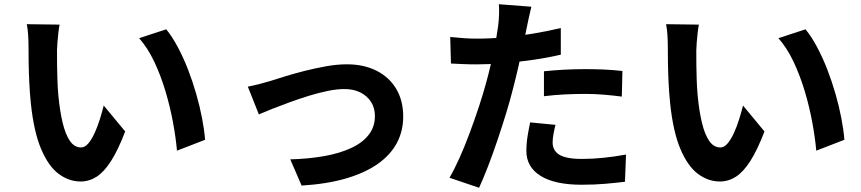

<svg xmlns="http://www.w3.org/2000/svg" viewBox="-20 -830 4040 901"><path d="M259.5 -714.5Q256.2 -696.8 253.6 -673.8Q251.1 -650.8 249.4 -628.9Q247.7 -607 247.5 -592.6Q247.3 -560.3 247.8 -525Q248.3 -489.7 249.5 -453.5Q250.7 -417.4 254 -380.8Q260.8 -309.2 273.9 -254.3Q287 -199.4 308.1 -168.7Q329.3 -138 360.7 -138Q378.3 -138 394.4 -157Q410.5 -176 424.4 -206.4Q438.2 -236.9 448.8 -271.1Q459.5 -305.3 466.8 -334.7L567.5 -213.1Q534.2 -126.4 501.4 -74.9Q468.6 -23.4 433.6 -0.8Q398.6 21.7 358.1 21.7Q303.5 21.7 255.4 -14Q207.4 -49.7 173.1 -130.5Q138.8 -211.2 124.8 -344.8Q120 -391.2 117.5 -442.1Q115 -493 114.4 -539.1Q113.8 -585.2 113.8 -615.4Q113.8 -636.4 112.1 -665Q110.4 -693.6 105.7 -716.5ZM760 -692.5Q788.1 -658.2 814.2 -609.3Q840.3 -560.4 862.2 -504.1Q884 -447.7 900.8 -389.3Q917.6 -330.9 928.2 -275.4Q938.8 -220 942.5 -174.1L810.5 -122.9Q805.1 -183.9 791.8 -255.9Q778.5 -327.9 756.8 -400.9Q735.1 -473.8 704.5 -539.1Q673.8 -604.4 632.9 -650.8Z M1142.9 -423.4Q1165.7 -427.6 1195.9 -435.3Q1226.2 -443 1248.9 -450Q1274.3 -458.3 1316.2 -471.2Q1358.1 -484.1 1408.4 -497Q1458.8 -509.8 1510.5 -519Q1562.2 -528.2 1607.6 -528.2Q1686.9 -528.2 1746.4 -498.4Q1805.9 -468.5 1839 -413.6Q1872.1 -358.7 1872.1 -282.9Q1872.1 -215.2 1842.4 -159.1Q1812.6 -103 1752.7 -60.8Q1692.7 -18.6 1603.5 7.5Q1514.3 33.5 1395.4 40.9L1342.1 -82.2Q1427.7 -84.4 1500.1 -97.2Q1572.6 -110 1626.3 -134.6Q1680.1 -159.1 1709.7 -196.8Q1739.4 -234.5 1739.4 -285.2Q1739.4 -323.1 1721.5 -351.3Q1703.6 -379.6 1671.8 -395.8Q1640 -412.1 1595.9 -412.1Q1560.8 -412.1 1517.9 -403.3Q1475 -394.4 1429.4 -380.4Q1383.7 -366.3 1339.7 -350.2Q1295.6 -334.1 1257.9 -319.3Q1220.3 -304.4 1194.8 -293.2Z M2473.6 -798.4Q2468.1 -777.8 2462.1 -749Q2456.2 -720.1 2452.6 -704Q2445.6 -669.9 2435.4 -620.8Q2425.3 -571.6 2412.7 -517.1Q2400.1 -462.5 2386.9 -411.9Q2373.9 -359.5 2354.9 -297.7Q2335.9 -235.8 2314.5 -172.4Q2293.1 -109.1 2271 -51.4Q2248.8 6.2 2228.2 51.2L2089.3 4.1Q2111.5 -33.6 2136.1 -88.3Q2160.6 -143.1 2184.1 -206.1Q2207.5 -269 2228 -331.2Q2248.4 -393.4 2262.4 -445.6Q2272.2 -481.1 2280.9 -518.2Q2289.6 -555.3 2297 -590.3Q2304.3 -625.2 2309.5 -655.7Q2314.7 -686.3 2317.7 -708.8Q2321.3 -736.8 2322 -764.7Q2322.7 -792.5 2321 -810.2ZM2218.5 -648.7Q2280 -648.7 2345.9 -654.6Q2411.7 -660.5 2479.1 -671.8Q2546.5 -683.1 2611.7 -698.3V-573.5Q2549.7 -558.9 2479.7 -548.9Q2409.7 -538.9 2341.7 -533.4Q2273.8 -527.9 2217.3 -527.9Q2181.3 -527.9 2152.1 -529.3Q2122.8 -530.7 2096.2 -531.9L2092.8 -656.5Q2131.9 -652.5 2160.1 -650.6Q2188.3 -648.7 2218.5 -648.7ZM2532.6 -495.5Q2575.1 -500.1 2625.8 -502.9Q2676.6 -505.6 2725.1 -505.6Q2767.8 -505.6 2812.3 -503.8Q2856.8 -501.9 2900.8 -496.9L2898 -376.7Q2860.6 -381.7 2816.4 -385.5Q2772.1 -389.3 2726 -389.3Q2674.7 -389.3 2627.3 -386.8Q2580 -384.3 2532.6 -378.5ZM2586.7 -244.1Q2581.3 -223.2 2577.3 -200.6Q2573.3 -177.9 2573.3 -161.2Q2573.3 -144.5 2579.9 -130.6Q2586.5 -116.7 2601.5 -106.1Q2616.6 -95.6 2643.3 -89.9Q2670.1 -84.2 2710.3 -84.2Q2760.7 -84.2 2812.3 -89.6Q2863.9 -94.9 2917.7 -104.7L2912.8 22.9Q2870.7 28.1 2820.1 32.5Q2769.5 36.9 2709.3 36.9Q2583.2 36.9 2516.6 -4.8Q2450.1 -46.4 2450.1 -121.7Q2450.1 -156.4 2455.8 -191.4Q2461.6 -226.4 2467.8 -255.7Z M3259.5 -714.5Q3256.2 -696.8 3253.6 -673.8Q3251.1 -650.8 3249.4 -628.9Q3247.7 -607 3247.5 -592.6Q3247.3 -560.3 3247.8 -525Q3248.3 -489.7 3249.5 -453.5Q3250.7 -417.4 3254 -380.8Q3260.8 -309.2 3273.9 -254.3Q3287 -199.4 3308.1 -168.7Q3329.3 -138 3360.7 -138Q3378.3 -138 3394.4 -157Q3410.5 -176 3424.4 -206.4Q3438.2 -236.9 3448.8 -271.1Q3459.5 -305.3 3466.8 -334.7L3567.5 -213.1Q3534.2 -126.4 3501.4 -74.9Q3468.6 -23.4 3433.6 -0.8Q3398.6 21.7 3358.1 21.7Q3303.5 21.7 3255.4 -14Q3207.4 -49.7 3173.1 -130.5Q3138.8 -211.2 3124.8 -344.8Q3120 -391.2 3117.5 -442.1Q3115 -493 3114.4 -539.1Q3113.8 -585.2 3113.8 -615.4Q3113.8 -636.4 3112.1 -665Q3110.4 -693.6 3105.7 -716.5ZM3760 -692.5Q3788.1 -658.2 3814.2 -609.3Q3840.3 -560.4 3862.2 -504.1Q3884 -447.7 3900.8 -389.3Q3917.6 -330.9 3928.2 -275.4Q3938.8 -220 3942.5 -174.1L3810.5 -122.9Q3805.1 -183.9 3791.8 -255.9Q3778.5 -327.9 3756.8 -400.9Q3735.1 -473.8 3704.5 -539.1Q3673.8 -604.4 3632.9 -650.8Z"/></svg>

Font: Noto Sans KR Thin
Style: Regular
Weight: 100
Designer: Ryoko NISHIZUKA 西塚涼子 (kana, bopomofo & ideographs); Paul D. Hunt (Latin, Greek & Cyrillic); Sandoll Communications 산돌커뮤니
Foundry: Adobe
Version: Version 2.004-H2;hotconv 1.0.118;makeotfexe 2.5.65603